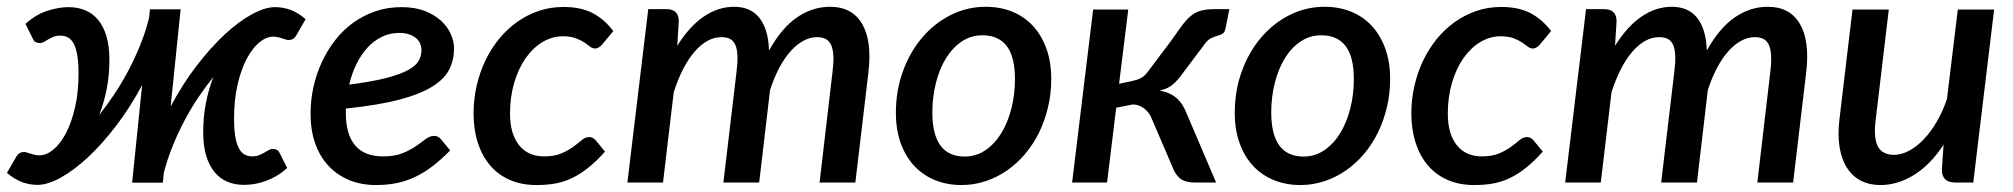

<svg xmlns="http://www.w3.org/2000/svg" viewBox="-30 -538 5935 566"><path d="M473 -224Q508 -290 549.5 -344Q591 -398 632.5 -436.5Q674 -475 712.8 -496Q751.5 -517 780.5 -517Q804.5 -517 826.8 -508.8Q849 -500.5 871 -481.5L845 -436.5Q839.5 -426.5 833.5 -423.2Q827.5 -420 821.5 -420Q817 -420 812.2 -421.5Q807.5 -423 802 -424.8Q796.5 -426.5 790 -428.2Q783.5 -430 775.5 -430Q755 -430 734.2 -412.8Q713.5 -395.5 697 -364Q680.5 -332.5 670.2 -288Q660 -243.5 660 -189Q660 -157.5 663.5 -136.2Q667 -115 673.8 -101.8Q680.5 -88.5 690.5 -82.8Q700.5 -77 714 -77Q724.5 -77 733 -80.2Q741.5 -83.5 748.8 -87.8Q756 -92 762 -95.5Q768 -99 773 -99Q778.5 -99 784 -97.2Q789.5 -95.5 793 -89.5L816.5 -43Q801.5 -29 785.2 -19.5Q769 -10 752.2 -4Q735.5 2 719.5 4.5Q703.5 7 689.5 7Q662 7 639.8 -2.5Q617.5 -12 601.8 -31.5Q586 -51 577.5 -80Q569 -109 569 -148Q569 -192.5 576.8 -233.2Q584.5 -274 599 -311Q577.5 -284.5 555.8 -252.5Q534 -220.5 514.8 -184.2Q495.5 -148 479.5 -108.8Q463.5 -69.5 453 -29L450 0.5H359.5L389 -287.5Q354 -221.5 312.2 -167Q270.5 -112.5 229 -74Q187.5 -35.5 148.8 -14.2Q110 7 81 7Q57 7 34.8 -1.2Q12.5 -9.5 -9.5 -28.5L16.5 -73.5Q22 -83.5 28 -86.8Q34 -90 40 -90Q44.5 -90 49.2 -88.5Q54 -87 59.5 -85.2Q65 -83.5 71.5 -81.8Q78 -80 86 -80Q106.5 -80 127.2 -97Q148 -114 164.5 -145.5Q181 -177 191.2 -221.5Q201.5 -266 201.5 -321Q201.5 -352.5 198 -374Q194.5 -395.5 187.8 -408.5Q181 -421.5 171 -427.2Q161 -433 147.5 -433Q137 -433 128.5 -429.8Q120 -426.5 112.8 -422.2Q105.5 -418 99.5 -414.5Q93.5 -411 88.5 -411Q83 -411 77.5 -412.8Q72 -414.5 68.5 -420.5L45 -467.5Q75 -495 109.2 -506Q143.5 -517 172 -517Q199.5 -517 221.8 -507.5Q244 -498 259.8 -478.8Q275.5 -459.5 284 -430.5Q292.5 -401.5 292.5 -362.5Q292.5 -317.5 284.8 -277Q277 -236.5 262.5 -199Q284 -226 306 -258.8Q328 -291.5 347.5 -328.2Q367 -365 383.2 -404.8Q399.5 -444.5 409.5 -486L412 -510.5H502.5Z M1308.5 -395.5Q1308.5 -362 1294.8 -334Q1281 -306 1245.5 -283.5Q1210 -261 1148 -244.5Q1086 -228 989.5 -218V-205Q989.5 -141.5 1017 -109.2Q1044.5 -77 1099.5 -77Q1134 -77 1157 -86.5Q1180 -96 1196.2 -107.2Q1212.5 -118.5 1224.8 -128Q1237 -137.5 1250.5 -137.5Q1261 -137.5 1270 -127.5L1297 -94.5Q1271 -68 1246 -48.8Q1221 -29.5 1195 -17Q1169 -4.5 1140.5 1.5Q1112 7.5 1078.5 7.5Q1034 7.5 998.5 -7.5Q963 -22.5 937.8 -49.8Q912.5 -77 899 -115.8Q885.5 -154.5 885.5 -202.5Q885.5 -242.5 894 -281.2Q902.5 -320 918.8 -355Q935 -390 958.2 -419.8Q981.5 -449.5 1011.2 -471Q1041 -492.5 1076.8 -504.8Q1112.5 -517 1153.5 -517Q1193 -517 1222 -505.8Q1251 -494.5 1270.2 -476.8Q1289.5 -459 1299 -437.5Q1308.5 -416 1308.5 -395.5ZM1147.5 -441Q1119.5 -441 1095.8 -429.5Q1072 -418 1053.2 -397.5Q1034.5 -377 1020.8 -349.2Q1007 -321.5 999.5 -288.5Q1068.5 -297.5 1110.2 -308.5Q1152 -319.5 1174.8 -332.5Q1197.5 -345.5 1205 -360.2Q1212.5 -375 1212.5 -391.5Q1212.5 -399.5 1209 -408.5Q1205.5 -417.5 1197.8 -424.5Q1190 -431.5 1177.5 -436.2Q1165 -441 1147.5 -441Z M1753.5 -91Q1728 -62.5 1704.5 -43.8Q1681 -25 1657.2 -13.5Q1633.5 -2 1607.8 2.8Q1582 7.5 1551.5 7.5Q1507 7.5 1472.5 -7.8Q1438 -23 1414.5 -50.8Q1391 -78.5 1378.5 -117.5Q1366 -156.5 1366 -204Q1366 -245 1375 -284.5Q1384 -324 1400.5 -358.8Q1417 -393.5 1440.8 -422.8Q1464.5 -452 1494 -473Q1523.5 -494 1558 -505.8Q1592.5 -517.5 1631 -517.5Q1682 -517.5 1716.8 -499.5Q1751.5 -481.5 1778 -446.5L1744 -405.5Q1740 -401.5 1735 -398.2Q1730 -395 1724 -395Q1716.5 -395 1709.5 -400.5Q1702.5 -406 1692.5 -412.8Q1682.5 -419.5 1667.5 -425.2Q1652.5 -431 1629 -431Q1597.5 -431 1569.2 -414Q1541 -397 1519.8 -366.8Q1498.5 -336.5 1486 -294.5Q1473.5 -252.5 1473.5 -203Q1473.5 -144 1499.8 -110.5Q1526 -77 1574 -77Q1605 -77 1625.5 -86Q1646 -95 1660.2 -105.5Q1674.5 -116 1685 -125Q1695.5 -134 1707 -134Q1717.5 -134 1726.5 -124L1753.5 -91Z M1819.5 0 1881 -511H1935Q1952.5 -511 1961.8 -502.2Q1971 -493.5 1971 -475L1966.5 -403Q2002.5 -460.5 2044.8 -489.2Q2087 -518 2134 -518Q2183 -518 2209 -484.8Q2235 -451.5 2237 -389Q2274 -455.5 2319.5 -486.8Q2365 -518 2417 -518Q2482 -518 2511.5 -467.5Q2541 -417 2530 -324.5L2491.5 0H2386L2424 -324.5Q2427.5 -351.5 2426.8 -371.2Q2426 -391 2420.8 -403.8Q2415.5 -416.5 2405.2 -422.5Q2395 -428.5 2378.5 -428.5Q2358.5 -428.5 2338.8 -418Q2319 -407.5 2301 -387.5Q2283 -367.5 2267.5 -338.5Q2252 -309.5 2240 -272.5L2208 0H2102.5L2141 -324.5Q2144.5 -351.5 2144 -371.2Q2143.5 -391 2138.5 -403.8Q2133.5 -416.5 2123.5 -422.5Q2113.5 -428.5 2097 -428.5Q2075 -428.5 2055 -417.2Q2035 -406 2017 -385Q1999 -364 1983.5 -333.8Q1968 -303.5 1956 -265.5L1924.5 0Z M2814 -76.5Q2847.5 -76.5 2875 -95.2Q2902.5 -114 2921.8 -145.5Q2941 -177 2951.5 -218.2Q2962 -259.5 2962 -304.5Q2962 -370.5 2937.8 -402.2Q2913.5 -434 2866 -434Q2832 -434 2804.8 -415.5Q2777.5 -397 2758.5 -366Q2739.5 -335 2729 -293.5Q2718.5 -252 2718.5 -206.5Q2718.5 -76.5 2814 -76.5ZM2804.5 7.5Q2762.5 7.5 2727 -6.8Q2691.5 -21 2665.8 -48.2Q2640 -75.5 2625.5 -115.2Q2611 -155 2611 -205.5Q2611 -271 2631.8 -328Q2652.5 -385 2688.5 -427.2Q2724.5 -469.5 2772.8 -493.8Q2821 -518 2876 -518Q2918 -518 2953.5 -503.8Q2989 -489.5 3014.5 -462.2Q3040 -435 3054.5 -395.2Q3069 -355.5 3069 -305Q3069 -262 3059.5 -222Q3050 -182 3033 -147.2Q3016 -112.5 2991.8 -84Q2967.5 -55.5 2938.2 -35.2Q2909 -15 2875 -3.8Q2841 7.5 2804.5 7.5Z M3422.5 -418Q3440 -443 3453 -460.8Q3466 -478.5 3479 -489.8Q3492 -501 3508.2 -506Q3524.5 -511 3549 -511H3594L3583 -455Q3580.5 -442.5 3574.2 -438.8Q3568 -435 3559.5 -432.8Q3551 -430.5 3540.8 -425.8Q3530.5 -421 3520.5 -407L3455.5 -320.5Q3440.5 -299.5 3426 -287.8Q3411.5 -276 3388.5 -271Q3419 -265.5 3438 -249.2Q3457 -233 3468.5 -202.5L3555 0H3493.5Q3466 0 3452.5 -9.2Q3439 -18.5 3430.5 -36L3366 -186.5Q3359 -205.5 3343.5 -217.8Q3328 -230 3309 -230L3260.5 -220.5L3233.5 0H3130.5L3192.5 -510H3296L3269 -291L3304.5 -298.5Q3314 -300.5 3321.2 -302.8Q3328.5 -305 3334.5 -308.5Q3340.5 -312 3345.5 -317Q3350.5 -322 3356 -329.5Z M3813 -76.5Q3846.5 -76.5 3874 -95.2Q3901.5 -114 3920.8 -145.5Q3940 -177 3950.5 -218.2Q3961 -259.5 3961 -304.5Q3961 -370.5 3936.8 -402.2Q3912.5 -434 3865 -434Q3831 -434 3803.8 -415.5Q3776.5 -397 3757.5 -366Q3738.5 -335 3728 -293.5Q3717.5 -252 3717.5 -206.5Q3717.5 -76.5 3813 -76.5ZM3803.5 7.5Q3761.5 7.5 3726 -6.8Q3690.5 -21 3664.8 -48.2Q3639 -75.5 3624.5 -115.2Q3610 -155 3610 -205.5Q3610 -271 3630.8 -328Q3651.5 -385 3687.5 -427.2Q3723.5 -469.5 3771.8 -493.8Q3820 -518 3875 -518Q3917 -518 3952.5 -503.8Q3988 -489.5 4013.5 -462.2Q4039 -435 4053.5 -395.2Q4068 -355.5 4068 -305Q4068 -262 4058.5 -222Q4049 -182 4032 -147.2Q4015 -112.5 3990.8 -84Q3966.5 -55.5 3937.2 -35.2Q3908 -15 3874 -3.8Q3840 7.5 3803.5 7.5Z M4518 -91Q4492.5 -62.5 4469 -43.8Q4445.5 -25 4421.8 -13.5Q4398 -2 4372.2 2.8Q4346.5 7.5 4316 7.5Q4271.5 7.5 4237 -7.8Q4202.5 -23 4179 -50.8Q4155.5 -78.5 4143 -117.5Q4130.5 -156.5 4130.5 -204Q4130.5 -245 4139.5 -284.5Q4148.5 -324 4165 -358.8Q4181.5 -393.5 4205.2 -422.8Q4229 -452 4258.5 -473Q4288 -494 4322.5 -505.8Q4357 -517.5 4395.5 -517.5Q4446.5 -517.5 4481.2 -499.5Q4516 -481.5 4542.5 -446.5L4508.5 -405.5Q4504.5 -401.5 4499.5 -398.2Q4494.5 -395 4488.5 -395Q4481 -395 4474 -400.5Q4467 -406 4457 -412.8Q4447 -419.5 4432 -425.2Q4417 -431 4393.5 -431Q4362 -431 4333.8 -414Q4305.5 -397 4284.2 -366.8Q4263 -336.5 4250.5 -294.5Q4238 -252.5 4238 -203Q4238 -144 4264.2 -110.5Q4290.5 -77 4338.5 -77Q4369.5 -77 4390 -86Q4410.5 -95 4424.8 -105.5Q4439 -116 4449.5 -125Q4460 -134 4471.5 -134Q4482 -134 4491 -124L4518 -91Z M4584 0 4645.5 -511H4699.5Q4717 -511 4726.2 -502.2Q4735.5 -493.5 4735.5 -475L4731 -403Q4767 -460.5 4809.2 -489.2Q4851.5 -518 4898.5 -518Q4947.5 -518 4973.5 -484.8Q4999.5 -451.5 5001.5 -389Q5038.5 -455.5 5084 -486.8Q5129.5 -518 5181.5 -518Q5246.5 -518 5276 -467.5Q5305.5 -417 5294.5 -324.5L5256 0H5150.5L5188.5 -324.5Q5192 -351.5 5191.2 -371.2Q5190.5 -391 5185.2 -403.8Q5180 -416.5 5169.8 -422.5Q5159.5 -428.5 5143 -428.5Q5123 -428.5 5103.2 -418Q5083.5 -407.5 5065.5 -387.5Q5047.5 -367.5 5032 -338.5Q5016.5 -309.5 5004.5 -272.5L4972.5 0H4867L4905.5 -324.5Q4909 -351.5 4908.5 -371.2Q4908 -391 4903 -403.8Q4898 -416.5 4888 -422.5Q4878 -428.5 4861.5 -428.5Q4839.5 -428.5 4819.5 -417.2Q4799.5 -406 4781.5 -385Q4763.5 -364 4748 -333.8Q4732.5 -303.5 4720.5 -265.5L4689 0Z M5538 -510 5499.5 -186Q5492.5 -131.5 5505.8 -106.5Q5519 -81.5 5553.5 -81.5Q5574.5 -81.5 5597 -93.2Q5619.5 -105 5640.2 -126.5Q5661 -148 5679 -178.5Q5697 -209 5709.5 -246.5L5741.5 -510H5848.5L5787 0H5733.5Q5694.5 0 5694.5 -38L5699.5 -111.5Q5660.5 -52 5612.2 -22.2Q5564 7.5 5513 7.5Q5481 7.5 5456 -5.2Q5431 -18 5415 -42.8Q5399 -67.5 5393 -103.5Q5387 -139.5 5392.5 -186L5431 -510Z"/></svg>

Font: Lato Semibold
Style: Italic
Weight: 600
Italic angle: -7°
Designer: Lukasz Dziedzic
Foundry: tyPoland Lukasz Dziedzic
Version: Version 2.006; 2014-01-15